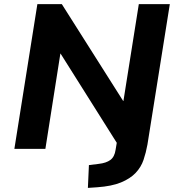

<svg xmlns="http://www.w3.org/2000/svg" viewBox="-20 -725 865 935"><path d="M408 190 413 79 461 73Q497 69 517.5 54Q538 39 543 4L554 -62L566 -2L275 -464H274L201 0H50L162 -705H281L580 -233H581L656 -705H807L698 -21Q691 18 679 53.5Q667 89 640.5 117Q614 145 569 163.5Q524 182 453 187Z"/></svg>

Font: Nunito Sans 7pt ExtraBold
Style: Italic
Weight: 800
Italic angle: -9°
Designer: Vernon Adams
Foundry: Vernon Adams
Version: Version 3.101;gftools[0.9.27]